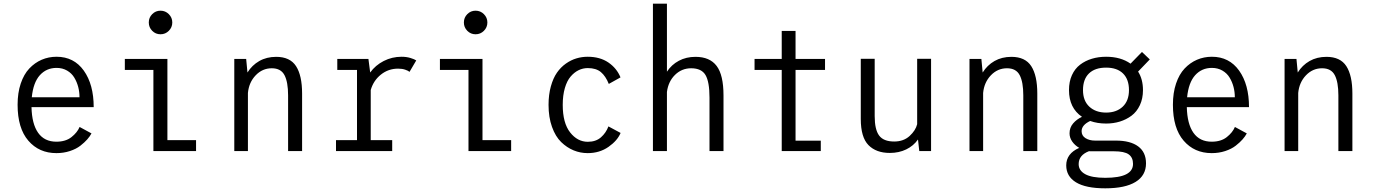

<svg xmlns="http://www.w3.org/2000/svg" viewBox="-20 -820 7450 1042"><path d="M476.5 -96Q468 -80 453.5 -63.5Q439 -47 416.2 -29.2Q393.5 -11.5 359.2 -0.2Q325 11 286 11Q192 11 133.8 -56.5Q75.5 -124 75.5 -251.5Q75.5 -316 92.5 -366.5Q109.5 -417 139 -448.2Q168.5 -479.5 206.2 -495.8Q244 -512 287 -512Q381 -512 434.8 -436.8Q488.5 -361.5 488.5 -238.5H151Q153 -147.5 187 -99.2Q221 -51 286 -51Q336.5 -51 368 -76Q399.5 -101 412 -131ZM287 -451.5Q232 -451.5 196.2 -411.8Q160.5 -372 152.5 -292H411.5Q411.5 -321 404.5 -348Q397.5 -375 383.2 -398.8Q369 -422.5 344 -437Q319 -451.5 287 -451.5Z M896.2 -652.8Q877.5 -634 851 -634Q824.5 -634 806 -652.8Q787.5 -671.5 787.5 -698Q787.5 -724.5 806 -743.2Q824.5 -762 851 -762Q877.5 -762 896.2 -743.2Q915 -724.5 915 -698Q915 -671.5 896.2 -652.8ZM888.5 -59.5H1044V0H812.5V-440.5H657.5V-500H888.5Z M1251.5 0V-500H1316L1323 -426.5Q1347.5 -466 1387.2 -488.8Q1427 -511.5 1479 -511.5Q1554 -511.5 1586.8 -460.8Q1619.5 -410 1619.5 -312.5V0H1543.5V-302.5Q1543.5 -374.5 1524 -412Q1504.5 -449.5 1455 -449.5Q1404 -449.5 1367.5 -411.2Q1331 -373 1325.5 -315.5V0Z M1992 -59.5H2108.5V0H1803.5V-59.5H1917.5V-440.5H1810.5V-500H1979.5L1989 -426.5Q2017.5 -466 2062.5 -489Q2107.5 -512 2159.5 -512Q2186 -512 2208 -505.2Q2230 -498.5 2239 -492L2202.5 -430Q2196 -436 2179.2 -441.8Q2162.5 -447.5 2140.5 -447.5Q2087.5 -447.5 2047 -415Q2006.5 -382.5 1992 -331.5Z M2606.2 -652.8Q2587.5 -634 2561 -634Q2534.5 -634 2516 -652.8Q2497.5 -671.5 2497.5 -698Q2497.5 -724.5 2516 -743.2Q2534.5 -762 2561 -762Q2587.5 -762 2606.2 -743.2Q2625 -724.5 2625 -698Q2625 -671.5 2606.2 -652.8ZM2598.5 -59.5H2754V0H2522.5V-440.5H2367.5V-500H2598.5Z M3348 -98.5Q3331 -57 3282.5 -23Q3234 11 3169.5 11Q3129.5 11 3093 -4Q3056.5 -19 3025.5 -49Q2994.5 -79 2975.8 -131.2Q2957 -183.5 2957 -251Q2957 -306 2969.5 -351Q2982 -396 3002.5 -425.5Q3023 -455 3051 -474.8Q3079 -494.5 3108.5 -503.2Q3138 -512 3169.5 -512Q3236 -512 3281.8 -480.8Q3327.5 -449.5 3347.5 -400L3284 -364.5Q3267 -407 3241 -428.8Q3215 -450.5 3170 -450.5Q3143.5 -450.5 3120 -439Q3096.5 -427.5 3076.8 -404.5Q3057 -381.5 3045.5 -342Q3034 -302.5 3034 -251Q3034 -152.5 3074 -101.5Q3114 -50.5 3170 -50.5Q3214 -50.5 3241.5 -74.8Q3269 -99 3282 -134Z M3523.5 0V-800H3599.5V-431Q3624.5 -469 3664.2 -490.2Q3704 -511.5 3754.5 -511.5Q3832 -511.5 3869.2 -462.2Q3906.5 -413 3906.5 -302V0H3830.5V-290.5Q3830.5 -376 3808.8 -412.8Q3787 -449.5 3731 -449.5Q3680 -449.5 3643.5 -413.8Q3607 -378 3599.5 -321V0Z M4297.5 -56.5H4434.5V0H4222.5V-440.5H4075V-500H4222.5V-652H4297.5V-500H4457.5V-440.5H4297.5Z M4809 10Q4735 10 4693.2 -32.5Q4651.5 -75 4651.5 -174.5V-501H4727V-190Q4727 -117 4751 -84.5Q4775 -52 4833 -52Q4884 -52 4916.8 -82.2Q4949.5 -112.5 4957.5 -146V-501H5033V0H4969L4962 -63Q4938 -28.5 4898.2 -9.2Q4858.5 10 4809 10Z M5241.5 0V-500H5306L5313 -426.5Q5337.5 -466 5377.2 -488.8Q5417 -511.5 5469 -511.5Q5544 -511.5 5576.8 -460.8Q5609.5 -410 5609.5 -312.5V0H5533.5V-302.5Q5533.5 -374.5 5514 -412Q5494.5 -449.5 5445 -449.5Q5394 -449.5 5357.5 -411.2Q5321 -373 5315.5 -315.5V0Z M5983 -149.5Q5935.5 -149.5 5896.5 -163.5Q5850 -141.5 5850 -108Q5850 -83.5 5871.2 -70.2Q5892.5 -57 5922.5 -57H6036Q6114.5 -57 6157 -25.5Q6199.5 6 6199.5 66.5Q6199.5 132.5 6143 167.2Q6086.5 202 5978.5 202Q5872.5 202 5819.5 169.5Q5766.5 137 5766.5 77.5Q5766.5 13.5 5837 -17.5Q5813.5 -31 5799 -51.8Q5784.5 -72.5 5784.5 -96.5Q5784.5 -127.5 5803.8 -150Q5823 -172.5 5852 -186Q5781.5 -234 5781.5 -331Q5781.5 -377 5797.5 -412.2Q5813.5 -447.5 5841.8 -469Q5870 -490.5 5905.8 -501.2Q5941.5 -512 5983 -512Q6062.5 -512 6115.5 -474.5L6177.5 -538L6220 -497.5L6156.5 -431.5Q6183 -390 6183 -331Q6183 -285 6166.2 -249.2Q6149.5 -213.5 6121 -192.2Q6092.5 -171 6057.5 -160.2Q6022.5 -149.5 5983 -149.5ZM5983 -209Q6039 -209 6073 -241Q6107 -273 6107 -331Q6107 -389.5 6074.8 -421.2Q6042.5 -453 5983 -453Q5922.5 -453 5890 -421.5Q5857.5 -390 5857.5 -331Q5857.5 -273 5892 -241Q5926.5 -209 5983 -209ZM5834 70.5Q5834 105.5 5869.5 125.2Q5905 145 5978.5 145Q6129 145 6129 69.5Q6129 35 6105.8 18Q6082.5 1 6024.5 1H5897Q5892.5 1 5890 0.5Q5834 22 5834 70.5Z M6746.5 -96Q6738 -80 6723.5 -63.5Q6709 -47 6686.2 -29.2Q6663.5 -11.5 6629.2 -0.2Q6595 11 6556 11Q6462 11 6403.8 -56.5Q6345.5 -124 6345.5 -251.5Q6345.5 -316 6362.5 -366.5Q6379.5 -417 6409 -448.2Q6438.5 -479.5 6476.2 -495.8Q6514 -512 6557 -512Q6651 -512 6704.8 -436.8Q6758.5 -361.5 6758.5 -238.5H6421Q6423 -147.5 6457 -99.2Q6491 -51 6556 -51Q6606.5 -51 6638 -76Q6669.5 -101 6682 -131ZM6557 -451.5Q6502 -451.5 6466.2 -411.8Q6430.5 -372 6422.5 -292H6681.5Q6681.5 -321 6674.5 -348Q6667.5 -375 6653.2 -398.8Q6639 -422.5 6614 -437Q6589 -451.5 6557 -451.5Z M6951.5 0V-500H7016L7023 -426.5Q7047.5 -466 7087.2 -488.8Q7127 -511.5 7179 -511.5Q7254 -511.5 7286.8 -460.8Q7319.5 -410 7319.5 -312.5V0H7243.5V-302.5Q7243.5 -374.5 7224 -412Q7204.5 -449.5 7155 -449.5Q7104 -449.5 7067.5 -411.2Q7031 -373 7025.5 -315.5V0Z"/></svg>

Font: League Mono Narrow Light
Style: Regular
Weight: 300
Width: 3
Designer: Tyler Finck
Foundry: The League of Moveable Type / Tyler Finck
Version: Version 2.210